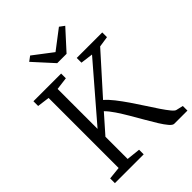

<svg xmlns="http://www.w3.org/2000/svg" viewBox="-267 -1100 1235 1235"><g transform="rotate(-45 350.0 -483.0)"><path d="M39.5 0V-43L125.5 -52V-689L41.5 -700V-743H293.5V-700L207.5 -689V-325.5L520.5 -689L435.5 -700V-743H667.5V-700L594.5 -689L364 -432Q389.5 -410.5 417.5 -374.8Q445.5 -339 474.5 -296.8Q503.5 -254.5 530.8 -212Q558 -169.5 582 -134Q606 -98.5 624.2 -76.5Q642.5 -54.5 652.5 -53L699.5 -42V0H579.5Q566.5 0 548.5 -21Q530.5 -42 509 -76.5Q487.5 -111 463.5 -153Q439.5 -195 414.5 -237.5Q389.5 -280 364.8 -317Q340 -354 316.5 -377.5L207.5 -254V-52L301.5 -42V0ZM323 -808 201.5 -941.5 234.5 -966 365.5 -866 496.5 -966 529.5 -941.5 408 -808Z"/></g></svg>

Font: Merriweather Light
Style: Regular
Weight: 300
Designer: Eben Sorkin
Foundry: Eben Sorkin
Version: Version 2.100